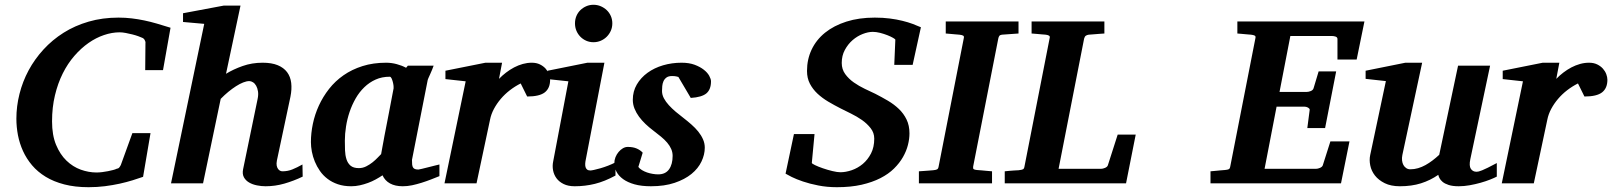

<svg xmlns="http://www.w3.org/2000/svg" viewBox="-20 -760 6684 796"><path d="M655.8 -469.2H582L583 -581.1Q584 -586.9 579.8 -594.2Q575.7 -601.6 567.9 -604Q564 -606 553.2 -609.9Q542.5 -613.8 529.1 -617.2Q515.6 -620.6 501.5 -623.3Q487.3 -626 476.1 -626Q444.3 -626 411.1 -614.7Q377.9 -603.5 346.9 -581.8Q315.9 -560.1 288.3 -528.3Q260.7 -496.6 240.2 -455.6Q219.7 -414.6 207.8 -364.7Q195.8 -314.9 195.8 -256.8Q195.8 -199.7 212.4 -159.7Q229 -119.6 255.6 -94Q282.2 -68.4 314.9 -56.6Q347.7 -44.9 379.9 -44.9Q390.6 -44.9 403.3 -46.4Q416 -47.9 427.7 -50.3Q439.5 -52.7 449 -55.2Q458.5 -57.6 462.9 -60.1Q470.7 -61 474.6 -65.9Q478.5 -70.8 481 -76.2L528.8 -208H604L573.2 -26.9Q554.2 -20 529.5 -12.5Q504.9 -4.9 476.1 1.5Q447.3 7.8 414.8 12Q382.3 16.1 347.2 16.1Q291 16.1 246.8 4.6Q202.6 -6.8 169.4 -27.1Q136.2 -47.4 113 -74.7Q89.8 -102.1 75.4 -133.8Q61 -165.5 54.4 -199.7Q47.9 -233.9 47.9 -268.1Q47.9 -319.3 60.8 -370.6Q73.7 -421.9 98.6 -468.3Q123.5 -514.6 160.2 -554.7Q196.8 -594.7 243.7 -624.3Q290.5 -653.8 347.7 -670.4Q404.8 -687 471.2 -687Q500 -687 526.1 -683.8Q552.2 -680.7 578.1 -675.3Q604 -669.9 630.6 -662.1Q657.2 -654.3 687 -645Z M1234.9 -27.8Q1197.3 -9.8 1158.9 1.2Q1120.6 12.2 1081.1 12.2Q1063.5 12.2 1045.2 8.5Q1026.9 4.9 1012.7 -3.4Q998.5 -11.7 991.2 -25.1Q983.9 -38.6 987.8 -58.1L1047.9 -349.1Q1051.8 -367.2 1049.6 -381.1Q1047.4 -395 1042 -404.5Q1036.6 -414.1 1028.8 -418.9Q1021 -423.8 1013.7 -423.8Q1002.4 -423.8 988.3 -418.2Q974.1 -412.6 958.5 -402.6Q942.9 -392.6 926.5 -379.2Q910.2 -365.7 895 -350.1L821.8 0H689L826.7 -661.1L738.8 -668.9V-705.1L907.7 -736.8H977.1L917 -454.1Q947.3 -472.7 985.8 -486.3Q1024.4 -500 1068.8 -500Q1106.4 -500 1131.3 -489.7Q1156.2 -479.5 1170.2 -460.9Q1184.1 -442.4 1187.3 -416.3Q1190.4 -390.1 1184.1 -358.9L1127.9 -94.2Q1125.5 -81.5 1127.2 -73.2Q1128.9 -64.9 1132.8 -59.6Q1136.7 -54.2 1141.6 -52Q1146.5 -49.8 1150.9 -49.8Q1172.9 -49.8 1192.1 -57.6Q1211.4 -65.4 1233.9 -78.1Z M1611.8 -394Q1612.3 -396 1611.6 -403.8Q1610.8 -411.6 1608.6 -420.2Q1606.4 -428.7 1603.3 -435.3Q1600.1 -441.9 1595.7 -441.9Q1563.5 -441.9 1537.4 -430.2Q1511.2 -418.5 1490.5 -398.4Q1469.7 -378.4 1454.6 -352.1Q1439.5 -325.7 1429.4 -296.1Q1419.4 -266.6 1414.6 -235.8Q1409.7 -205.1 1409.7 -176.8Q1409.7 -156.7 1410.4 -136.7Q1411.1 -116.7 1416.3 -100.1Q1421.4 -83.5 1433.3 -73.2Q1445.3 -63 1467.8 -63Q1483.9 -63 1498.3 -70.3Q1512.7 -77.6 1524.7 -87.2Q1536.6 -96.7 1545.7 -106.4Q1554.7 -116.2 1560.1 -121.1Q1563.5 -141.1 1565.7 -152.1Q1567.9 -163.1 1569.6 -173.1Q1571.3 -183.1 1573.7 -195.8Q1576.2 -208.5 1580.8 -232.2Q1585.4 -255.9 1592.8 -294.2Q1600.1 -332.5 1611.8 -394ZM1801.8 -29.8Q1784.7 -22.9 1765.9 -15.6Q1747.1 -8.3 1727.5 -2.2Q1708 3.9 1688.5 8.1Q1668.9 12.2 1649.9 12.2Q1618.2 12.2 1596.9 0.5Q1575.7 -11.2 1565.9 -33.2Q1552.7 -24.4 1537.6 -16.1Q1522.5 -7.8 1505.9 -1.7Q1489.3 4.4 1471.7 8.3Q1454.1 12.2 1436 12.2Q1405.3 12.2 1380.9 3.9Q1356.4 -4.4 1337.9 -18.6Q1319.3 -32.7 1306.4 -51.3Q1293.5 -69.8 1285.2 -90.1Q1276.9 -110.4 1272.9 -131.3Q1269 -152.3 1269 -170.9Q1269 -208 1277.1 -246.8Q1285.2 -285.6 1302 -322.3Q1318.8 -358.9 1344.2 -391.4Q1369.6 -423.8 1404.3 -448Q1439 -472.2 1483.2 -486.1Q1527.3 -500 1581.1 -500Q1603 -500 1624.8 -494.1Q1646.5 -488.3 1663.6 -479L1670.9 -487.8H1777.8Q1775.4 -480.5 1771.5 -471.2Q1767.6 -461.9 1763.7 -453.1Q1759.8 -444.3 1756.6 -437.3Q1753.4 -430.2 1752.9 -426.8L1688 -97.2Q1688 -85.9 1688.7 -78.1Q1689.5 -70.3 1692.4 -65.7Q1695.3 -61 1700.7 -59.1Q1706.1 -57.1 1714.8 -57.1Q1716.8 -57.1 1729.2 -60.1Q1741.7 -63 1756.6 -66.9Q1771.5 -70.8 1784.7 -74Q1797.9 -77.1 1801.8 -78.1Z M2260.7 -429.2Q2260.7 -394.5 2238.8 -377.2Q2216.8 -359.9 2165.5 -359.9L2138.7 -414.1Q2115.2 -402.3 2094 -386Q2072.8 -369.6 2056.2 -350.1Q2039.6 -330.6 2027.8 -308.6Q2016.1 -286.6 2011.7 -264.2L1955.6 0H1822.8L1910.6 -422.9L1826.7 -432.1V-466.8L1992.7 -500H2061.5L2048.8 -433.1Q2062 -446.8 2077.9 -459Q2093.8 -471.2 2111.3 -480.5Q2128.9 -489.7 2147.5 -494.9Q2166 -500 2184.6 -500Q2204.1 -500 2218.5 -492.9Q2232.9 -485.8 2242.2 -475.3Q2251.5 -464.8 2256.1 -452.4Q2260.7 -439.9 2260.7 -429.2Z M2531.7 -32.2Q2486.8 -7.8 2446.3 2.2Q2405.8 12.2 2362.8 12.2Q2335.4 12.2 2316.7 2.9Q2297.9 -6.3 2287.1 -21Q2276.4 -35.6 2272.9 -54Q2269.5 -72.3 2273.4 -90.8L2336.4 -422.9L2250.5 -432.1V-466.8L2415.5 -500H2485.8L2408.7 -99.1Q2406.7 -90.3 2406.2 -82Q2405.8 -73.7 2407.5 -67.4Q2409.2 -61 2414.1 -57.1Q2418.9 -53.2 2427.7 -53.2Q2431.6 -53.2 2443.1 -55.7Q2454.6 -58.1 2469.7 -62.5Q2484.9 -66.9 2501.2 -73.2Q2517.6 -79.6 2531.7 -86.9ZM2518.6 -663.1Q2518.6 -647 2512.5 -632.8Q2506.3 -618.7 2495.6 -607.9Q2484.9 -597.2 2470.7 -591.1Q2456.5 -585 2440.4 -585Q2424.3 -585 2410.4 -591.1Q2396.5 -597.2 2386 -607.9Q2375.5 -618.7 2369.6 -632.8Q2363.8 -647 2363.8 -663.1Q2363.8 -679.2 2369.6 -693.4Q2375.5 -707.5 2386 -717.8Q2396.5 -728 2410.4 -734.1Q2424.3 -740.2 2440.4 -740.2Q2456.5 -740.2 2470.7 -734.1Q2484.9 -728 2495.6 -717.8Q2506.3 -707.5 2512.5 -693.4Q2518.6 -679.2 2518.6 -663.1Z M2927.7 -422.9Q2927.7 -389.2 2908.7 -373Q2889.6 -356.9 2843.8 -354L2792.5 -440.9Q2789.1 -441.9 2785.2 -442.9Q2781.7 -443.8 2776.9 -444.3Q2772 -444.8 2766.6 -444.8Q2751.5 -444.8 2743.2 -438.7Q2734.9 -432.6 2730.7 -423.3Q2726.6 -414.1 2725.6 -403.1Q2724.6 -392.1 2724.6 -382.8Q2724.6 -367.2 2732.4 -352.5Q2740.2 -337.9 2752.9 -324Q2765.6 -310.1 2781.5 -296.6Q2797.4 -283.2 2813.5 -271Q2830.6 -257.8 2846.4 -243.9Q2862.3 -230 2874.8 -214.6Q2887.2 -199.2 2894.5 -182.6Q2901.9 -166 2901.9 -147.9Q2901.9 -119.1 2888.2 -90.3Q2874.5 -61.5 2846.7 -38.8Q2818.8 -16.1 2776.9 -2Q2734.9 12.2 2678.7 12.2Q2639.2 12.2 2610.6 4.2Q2582 -3.9 2563.5 -17.3Q2544.9 -30.8 2535.9 -47.9Q2526.9 -64.9 2526.9 -83Q2526.9 -96.2 2531.7 -108.4Q2536.6 -120.6 2544.7 -130.1Q2552.7 -139.6 2562.5 -145.3Q2572.3 -150.9 2582.5 -150.9Q2604.5 -150.9 2619.6 -144.3Q2634.8 -137.7 2644.5 -127L2626.5 -67.9Q2631.8 -60.5 2641.6 -54.7Q2651.4 -48.8 2662.8 -44.9Q2674.3 -41 2686.3 -39.1Q2698.2 -37.1 2708.5 -37.1Q2738.8 -37.1 2753.7 -57.9Q2768.6 -78.6 2768.6 -113.8Q2768.6 -128.9 2762.7 -142.3Q2756.8 -155.8 2746.1 -168.5Q2735.4 -181.2 2720.2 -193.6Q2705.1 -206.1 2686.5 -220.2Q2670.9 -231.9 2656 -246.1Q2641.1 -260.3 2629.4 -276.1Q2617.7 -292 2610.6 -309.6Q2603.5 -327.1 2603.5 -346.2Q2603.5 -381.3 2620.1 -409.7Q2636.7 -438 2664.6 -458.3Q2692.4 -478.5 2729 -489.3Q2765.6 -500 2805.7 -500Q2836.9 -500 2859.9 -491.5Q2882.8 -482.9 2897.9 -470.9Q2913.1 -459 2920.4 -445.6Q2927.7 -432.1 2927.7 -422.9Z M3763.7 -491.2H3687.5L3691.9 -595.2Q3691.9 -597.7 3682.6 -603Q3673.3 -608.4 3659.2 -614Q3645 -619.6 3628.7 -623.8Q3612.3 -627.9 3598.6 -627.9Q3579.1 -627.9 3556.6 -619.1Q3534.2 -610.4 3514.9 -593.8Q3495.6 -577.1 3482.7 -553.2Q3469.7 -529.3 3469.7 -499Q3469.7 -472.7 3484.1 -452.9Q3498.5 -433.1 3519.8 -418.2Q3541 -403.3 3565.2 -391.8Q3589.4 -380.4 3608.9 -371.1Q3635.7 -357.4 3661.4 -342.3Q3687 -327.1 3706.8 -308.1Q3726.6 -289.1 3738.5 -264.4Q3750.5 -239.7 3750.5 -207Q3750.5 -184.1 3744.1 -158.9Q3737.8 -133.8 3723.6 -108.9Q3709.5 -84 3686.5 -61.3Q3663.6 -38.6 3630.1 -21.5Q3596.7 -4.4 3552 5.9Q3507.3 16.1 3449.7 16.1Q3408.7 16.1 3372.8 9Q3336.9 2 3308.8 -7.6Q3280.8 -17.1 3262.2 -26.4Q3243.7 -35.6 3236.8 -40L3271.5 -204.1H3356.9L3345.7 -85Q3345.2 -82 3358.9 -75.4Q3372.6 -68.8 3391.6 -62.3Q3410.6 -55.7 3430.9 -50.8Q3451.2 -45.9 3463.9 -45.9Q3486.3 -45.9 3511.2 -54.4Q3536.1 -63 3556.9 -80.3Q3577.6 -97.7 3591.1 -123.8Q3604.5 -149.9 3604.5 -185.1Q3604.5 -209.5 3589.6 -228.5Q3574.7 -247.6 3553.5 -262.5Q3532.2 -277.3 3508.1 -289.1Q3483.9 -300.8 3465.8 -310.1Q3439 -323.7 3413.8 -338.6Q3388.7 -353.5 3369.1 -371.8Q3349.6 -390.1 3337.6 -413.1Q3325.7 -436 3325.7 -465.8Q3325.7 -514.2 3345 -554.7Q3364.3 -595.2 3400.6 -624.5Q3437 -653.8 3489 -670.4Q3541 -687 3606.9 -687Q3640.6 -687 3668.9 -683.3Q3697.3 -679.7 3720.9 -673.8Q3744.6 -668 3763.7 -660.9Q3782.7 -653.8 3797.9 -647Z M4133.8 -616.2Q4126 -615.2 4123 -611.1Q4120.1 -606.9 4118.7 -600.1L4014.6 -69.8Q4013.2 -61.5 4016.6 -58.8Q4020 -56.2 4029.8 -55.2Q4039.1 -54.7 4049.3 -53.7Q4058.1 -52.7 4069.3 -51.8Q4080.6 -50.8 4092.8 -49.8V0H3789.6V-49.8Q3800.8 -50.8 3811.3 -51.3Q3821.8 -51.8 3830.1 -52.7Q3839.8 -53.7 3848.6 -54.2Q3859.9 -55.2 3865 -57.9Q3870.1 -60.5 3871.6 -70.8L3975.6 -601.1Q3978 -609.9 3972.7 -612.5Q3967.3 -615.2 3957.5 -616.2Q3948.7 -616.7 3939.5 -617.7Q3931.2 -618.7 3920.9 -619.4Q3910.6 -620.1 3900.9 -621.1V-670.9H4202.6V-621.1Z M4648.4 0H4145.5V-49.8Q4155.8 -50.8 4165.8 -51.8Q4175.8 -52.7 4184.1 -53.2L4202.6 -54.2Q4216.8 -55.7 4221.4 -58.3Q4226.1 -61 4227.5 -70.8L4331.5 -601.1Q4334 -609.4 4328.9 -612.3Q4323.7 -615.2 4315.4 -616.2Q4306.6 -616.7 4296.9 -617.7Q4288.6 -618.7 4278.1 -619.4Q4267.6 -620.1 4256.8 -621.1V-670.9H4558.6V-621.1Q4545.9 -620.1 4534.4 -619.4Q4522.9 -618.7 4513.7 -617.7Q4502.9 -616.7 4493.7 -616.2Q4486.8 -615.2 4481.9 -612.1Q4477.1 -608.9 4474.6 -600.1L4368.7 -60.1H4544.4Q4552.2 -60.1 4561.3 -64Q4570.3 -67.9 4572.8 -74.2L4613.8 -202.1H4688.5Z M5604.5 -513.2H5524.9V-598.1Q5524.9 -605.5 5517.3 -608.2Q5509.8 -610.8 5501.5 -610.8H5329.6L5284.7 -378.9H5397.5Q5405.3 -378.9 5414.3 -382.6Q5423.3 -386.2 5425.8 -394L5446.8 -463.9H5519.5L5473.6 -229H5399.9L5409.7 -304.2Q5410.2 -307.1 5408.2 -309.6Q5406.2 -312 5402.8 -314Q5399.4 -315.9 5395.3 -316.9Q5391.1 -317.9 5387.7 -317.9H5272.5L5222.7 -60.1H5435.5Q5443.4 -60.1 5452.4 -64Q5461.4 -67.9 5463.9 -74.2L5495.6 -173.8H5574.7L5539.6 0H4998.5V-49.8Q5009.8 -50.8 5020.8 -51.8Q5031.7 -52.7 5040 -53.7Q5049.8 -54.7 5058.6 -55.2Q5069.8 -56.2 5074.5 -58.6Q5079.1 -61 5080.6 -70.8L5184.6 -601.1Q5187 -609.9 5181.6 -612.5Q5176.3 -615.2 5166.5 -616.2Q5157.7 -616.7 5148.4 -617.7Q5140.1 -618.7 5129.9 -619.4Q5119.6 -620.1 5109.9 -621.1V-670.9H5636.7Z M6185.5 -27.8Q6175.3 -22.5 6157.5 -15.4Q6139.6 -8.3 6117.9 -2.2Q6096.2 3.9 6072.8 8.1Q6049.3 12.2 6027.8 12.2Q6002 12.2 5985.8 6.8Q5969.7 1.5 5960.7 -6.1Q5951.7 -13.7 5947.8 -21.7Q5943.8 -29.8 5942.9 -35.2Q5909.7 -12.2 5871.1 0Q5832.5 12.2 5783.7 12.2Q5746.6 12.2 5720.9 -0.5Q5695.3 -13.2 5680.4 -32.2Q5665.5 -51.3 5660.9 -74Q5656.2 -96.7 5660.6 -117.2L5725.6 -423.8L5641.6 -433.1V-466.8L5806.6 -500H5876L5793.9 -117.2Q5791.5 -105.5 5792.7 -94.7Q5793.9 -84 5798.3 -75.9Q5802.7 -67.9 5810.1 -63Q5817.4 -58.1 5826.7 -58.1Q5843.3 -58.1 5859.1 -62.7Q5875 -67.4 5889.9 -75.7Q5904.8 -84 5918.9 -94.7Q5933.1 -105.5 5946.8 -118.2L6024.9 -487.8H6157.7L6075.7 -100.1Q6069.8 -72.3 6077.9 -60.1Q6085.9 -47.9 6101.6 -47.9Q6105.5 -47.9 6110.6 -49.1Q6115.7 -50.3 6124.8 -54Q6133.8 -57.6 6148.2 -64.7Q6162.6 -71.8 6185.5 -84Z M6644 -429.2Q6644 -394.5 6622.1 -377.2Q6600.1 -359.9 6548.8 -359.9L6522 -414.1Q6498.5 -402.3 6477.3 -386Q6456.1 -369.6 6439.5 -350.1Q6422.9 -330.6 6411.1 -308.6Q6399.4 -286.6 6395 -264.2L6338.9 0H6206.1L6293.9 -422.9L6210 -432.1V-466.8L6376 -500H6444.8L6432.1 -433.1Q6445.3 -446.8 6461.2 -459Q6477.1 -471.2 6494.6 -480.5Q6512.2 -489.7 6530.8 -494.9Q6549.3 -500 6567.9 -500Q6587.4 -500 6601.8 -492.9Q6616.2 -485.8 6625.5 -475.3Q6634.8 -464.8 6639.4 -452.4Q6644 -439.9 6644 -429.2Z"/></svg>

Font: Charis SIL Eur
Style: Bold Italic
Weight: 700
Italic angle: -11°
Foundry: SIL International
Version: Version 5.000